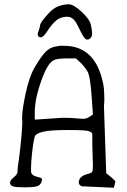

<svg xmlns="http://www.w3.org/2000/svg" viewBox="-20 -884 596 903"><path d="M208.5 -821.2Q231.7 -846.8 256.6 -855.3Q281.4 -863.8 303.4 -863.9Q325.4 -864.1 364.2 -828.2Q403 -792.4 408.1 -764.6Q413.2 -736.8 413.3 -725.1Q413.4 -713.4 406.1 -705.5Q398.8 -697.6 390 -697.6Q381.3 -697.5 371.4 -714Q361.5 -730.6 343.1 -768Q324.8 -805.5 295.5 -805.3Q266.2 -805.1 245.3 -788.3Q224.5 -771.5 204.2 -740.1Q183.9 -708.7 173.6 -708.7Q163.4 -708.6 160.4 -713.5Q157.5 -718.3 157.4 -723.7Q157.4 -729.1 162.2 -740.8Q167 -752.6 168.8 -766.3Q170.7 -779.9 208.5 -821.2ZM522.5 -29.3 515.6 -1 366.2 -7.8Q351.6 -11.7 350.6 -25.4Q350.6 -26.4 350.6 -27.3Q350.6 -40 360.4 -49.8Q371.1 -60.5 389.6 -64.9Q408.2 -69.3 413.1 -75.2Q417 -79.1 417 -108.4Q417 -121.1 416 -136.7Q414.1 -180.7 414.1 -205.1Q414.1 -210.9 414.1 -216.8Q414.1 -216.8 414.1 -236.3V-248Q414.1 -253.9 412.6 -257.8Q411.1 -261.7 397.9 -267.1Q384.8 -272.5 300.3 -272.5Q215.8 -272.5 183.6 -264.6Q151.4 -256.8 145 -245.1Q138.7 -233.4 130.9 -166Q126 -121.1 126 -95.7Q126 -91.8 126 -87.9Q126 -87.9 126 -77.1Q127.9 -57.6 157.2 -51.8Q171.9 -48.8 175.8 -44.9Q176.8 -43 177.7 -40Q177.7 -35.2 173.8 -25.4Q168 -10.7 149.4 -6.8Q130.9 -2.9 94.7 -2.9Q58.6 -2.9 43.5 -6.8Q28.3 -10.7 27.3 -23.4V-24.4Q27.3 -36.1 44.9 -50.3Q62.5 -64.5 62.5 -76.2V-78.1Q62.5 -78.1 62.5 -81.1Q62.5 -95.7 68.4 -130.9Q74.2 -171.9 80.1 -233.4Q84 -279.3 85 -307.6Q85 -318.4 84 -326.2Q84 -326.2 84 -333Q84 -365.2 99.6 -440.4Q117.2 -524.4 146 -572.3Q174.8 -620.1 193.4 -639.2Q211.9 -658.2 234.4 -663.6Q256.8 -668.9 268.6 -668.9Q280.3 -668.9 298.8 -668Q420.9 -658.2 459 -516.6Q467.8 -483.4 468.8 -466.8Q470.7 -437.5 470.7 -418Q470.7 -398.4 468.8 -387.7L479.5 -69.3L502.9 -50.8Q521.5 -35.2 522.5 -29.3ZM143.6 -321.3 274.4 -330.1Q312.5 -330.1 336.4 -327.6Q360.4 -325.2 373 -325.2Q385.7 -325.2 401.4 -335L417 -345.7L410.2 -440.4Q404.3 -517.6 394.5 -542Q385.7 -560.5 362.3 -585.9L336.9 -609.4H291Q244.1 -608.4 232.4 -600.6Q203.1 -585.9 174.8 -505.9Q143.6 -419.9 143.6 -355.5Z"/></svg>

Font: Drukaatie burti
Style: Light
Weight: 300
Version: Version 0.14